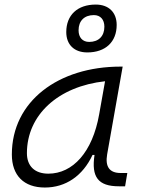

<svg xmlns="http://www.w3.org/2000/svg" viewBox="-20 -816 626 846"><path d="M177.7 10.3C269.5 10.3 344.7 -41 387.7 -133.3H396.5C381.8 -36.1 412.1 4.9 504.4 4.9H531.2L541 -53.7H511.7C461.9 -53.7 442.9 -82 452.1 -135.7L520.5 -522.5H511.2C237.3 -522.5 32.2 -370.1 32.2 -135.3C32.2 -43 85 10.3 177.7 10.3ZM192.9 -50.8C133.8 -50.8 98.6 -83.5 98.6 -141.1C98.6 -309.6 236.3 -435.5 442.9 -458L417 -312.5C387.7 -145.5 300.8 -50.8 192.9 -50.8ZM364.7 -585C444.8 -585 494.1 -631.3 494.1 -706.1C494.1 -761.7 459 -795.9 401.9 -795.9C321.3 -795.9 272 -749.5 272 -674.8C272 -619.1 307.1 -585 364.7 -585ZM373 -631.3C343.8 -631.3 326.2 -650.9 326.2 -682.6C326.2 -724.1 351.6 -749.5 393.6 -749.5C422.4 -749.5 439.9 -730 439.9 -698.2C439.9 -656.7 414.6 -631.3 373 -631.3Z"/></svg>

Font: Cascadia Code NF Light
Style: Italic
Weight: 300
Italic angle: -10°
Monospace: yes
Designer: Aaron Bell
Foundry: Saja Typeworks
Version: Version 2404.023